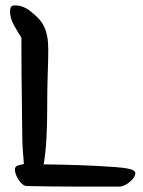

<svg xmlns="http://www.w3.org/2000/svg" viewBox="-20 -664 527 708"><path d="M59 -525Q46 -545 31.5 -571Q17 -597 17 -622Q17 -630 19.5 -637Q22 -644 36 -644Q51 -644 64 -639Q77 -634 88 -626Q106 -612 119.5 -598.5Q133 -585 141.5 -568Q150 -551 154 -530Q158 -509 158 -482Q158 -462 157.5 -440.5Q157 -419 156 -392Q155 -365 154.5 -331Q154 -297 154 -253Q154 -202 151 -150Q148 -98 141 -58Q210 -57 272 -55Q334 -53 404 -48Q436 -46 457.5 -41Q479 -36 479 -25Q479 -18 473.5 -9.5Q468 -1 459 6.5Q450 14 440 19Q430 24 421 24Q336 24 254 24Q172 24 79 22Q71 22 63 15.5Q55 9 49 0Q43 -9 39 -19.5Q35 -30 35 -39Q35 -50 45.5 -53.5Q56 -57 68 -59Q66 -82 64 -113Q62 -144 62 -173Q62 -216 60.5 -302Q59 -388 59 -525Z"/></svg>

Font: Yeon Sung
Style: Regular
Weight: 400
Version: Version 1.001